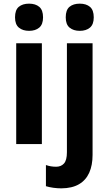

<svg xmlns="http://www.w3.org/2000/svg" viewBox="-20 -781 589 1041"><path d="M207 -546.4V0H67.9V-546.4ZM137.7 -761.2Q172.4 -761.2 192.9 -743.9Q213.4 -726.6 213.4 -687Q213.4 -648.4 192.6 -631.1Q171.9 -613.8 137.7 -613.8Q103.5 -613.8 82.5 -631.1Q61.5 -648.4 61.5 -687Q61.5 -727.1 82 -744.1Q102.5 -761.2 137.7 -761.2ZM313 240.2Q291.5 240.2 269 237.1Q246.6 233.9 229 228.5V113.8Q243.2 118.7 256.3 120.8Q269.5 123 284.7 123Q311 123 326.9 105.5Q342.8 87.9 342.8 44.4V-546.4H481.9V59.1Q481.9 114.7 463.9 155.3Q445.8 195.8 408.4 217.8Q371.1 239.7 313 240.2ZM336.4 -687Q336.4 -727.1 356.9 -744.1Q377.4 -761.2 412.6 -761.2Q447.3 -761.2 467.8 -743.9Q488.3 -726.6 488.3 -687Q488.3 -648.4 467.5 -631.1Q446.8 -613.8 412.6 -613.8Q378.4 -613.8 357.4 -631.1Q336.4 -648.4 336.4 -687Z"/></svg>

Font: Open Sans SemiCondensed
Style: Bold
Weight: 700
Width: 4
Designer: Monotype Design Team
Foundry: Monotype Imaging Inc.
Version: Version 3.003